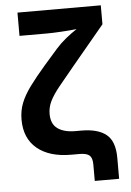

<svg xmlns="http://www.w3.org/2000/svg" viewBox="-58 -771 651 955"><g transform="rotate(-5 267.0 -294.0)"><path d="M376 140.1V58.1Q376 25.4 361.8 12.7Q347.7 0 312 0H271Q162.1 0 100.8 -50.8Q39.6 -101.6 39.6 -195.3Q39.6 -240.7 55.2 -279.3Q70.8 -317.9 101.3 -359.1Q131.8 -400.4 177.7 -453.6L246.1 -531.7Q269 -557.6 296.9 -580.1Q324.7 -602.5 351.6 -620.1Q315.4 -616.2 273.7 -613.8Q231.9 -611.3 200.7 -611.3H65.9V-727.5H481.9V-632.8L318.8 -437Q271 -379.9 240.5 -341.8Q210 -303.7 195.6 -273.9Q181.2 -244.1 181.2 -211.4Q181.2 -160.6 213.4 -137.9Q245.6 -115.2 301.8 -115.2H331.1Q413.6 -115.2 455.6 -81.3Q497.6 -47.4 497.6 34.7V140.1Z"/></g></svg>

Font: Inter-Bold
Style: Bold
Weight: 700
Designer: Rasmus Andersson
Foundry: rsms
Version: Version 4.000;git-a52131595